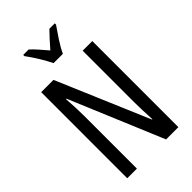

<svg xmlns="http://www.w3.org/2000/svg" viewBox="-278 -1034 1126 1126"><g transform="rotate(-45 284.5 -471.5)"><path d="M497 0H395L151 -582H147Q153 -500 153 -438V0H73V-714H175L419 -141H422Q420 -185 418.5 -221.5Q417 -258 417 -286V-714H497ZM245 -783Q229 -816 204 -857Q179 -898 153 -933V-943H198Q217 -926 239.5 -900.5Q262 -875 284 -849Q310 -879 327.5 -898Q345 -917 370 -943H415V-933Q393 -902 365.5 -860Q338 -818 322 -783Z"/></g></svg>

Font: Noto Sans Thai ExtCond
Style: Regular
Weight: 400
Width: 2
Designer: Monotype Design Team
Foundry: Monotype Imaging Inc.
Version: Version 2.002; ttfautohint (v1.8.4.7-5d5b)